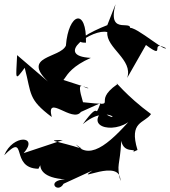

<svg xmlns="http://www.w3.org/2000/svg" viewBox="-32 -811 806 909"><path d="M355 -107C249 -142 171 -148 266 -148L80 -86C154 -170 29 -176 -12 -76C102 -190 12 -14 150 -12C216 -131 66 25 276 38C183 43 241 109 269 59L406 -4C313 59 542 -68 538 46C518 -37 536 -22 542 -144C555 -81 616 -112 599 -92L619 -101C577 -238 652 -226 683 -271C565 -357 503 -440 523 -412C394 -322 549 -308 361 -327C323 -452 370 -386 387 -394L208 -452C304 -384 226 -461 398 -537C218 -546 408 -678 476 -659C469 -584 600 -529 570 -442L659 -598C759 -523 671 -625 754 -583C745 -564 556 -736 578 -659C615 -735 471 -628 515 -791L476 -692C396 -661 299 -607 375 -609C379 -777 292 -750 280 -595C253 -535 68 -547 195 -425L49 -550C44 -435 36 -424 85 -490C118 -364 100 -342 213 -257C184 -370 311 -227 351 -281L444 -323C409 -232 450 -349 360 -223C484 -328 555 -209 450 -283C367 -193 561 -172 613 -276C501 -145 399 -45 327 -127Z"/></svg>

Font: Asimov Silicon
Style: Regular
Weight: 400
Designer: Google
Version: Version 2.000980; 2014